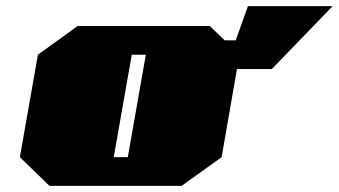

<svg xmlns="http://www.w3.org/2000/svg" viewBox="-20 -608 1108 628"><path d="M142 0 45 -94 104 -429 234 -523H666L715 -476H751L791 -588H1068L869 -382H755L705 -94L574 0ZM352 -94H398L457 -429H411Z"/></svg>

Font: Tomorrow Black
Style: Italic
Weight: 900
Italic angle: -10°
Designer: Tony de Marco, Monica Rizzolli
Foundry: Just in Type
Version: Version 2.002